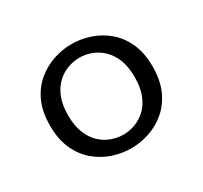

<svg xmlns="http://www.w3.org/2000/svg" viewBox="-110 -637 840 795"><g transform="rotate(-30 309.5 -239.0)"><path d="M310.2 10.5Q266.3 10.5 223 -3.8Q179.7 -18.2 143.6 -48.4Q107.5 -78.7 85.9 -126Q64.3 -173.3 64.3 -239Q64.3 -304.7 85.9 -351.8Q107.5 -398.8 143.6 -428.8Q179.7 -458.8 223 -473.2Q266.3 -487.5 310.2 -487.5Q353.5 -487.5 396.8 -473.2Q440.2 -458.8 476 -428.8Q511.8 -398.8 533.4 -351.8Q555 -304.7 555 -239Q555 -173.3 533.4 -126Q511.8 -78.7 476 -48.4Q440.2 -18.2 396.8 -3.8Q353.5 10.5 310.2 10.5ZM310.2 -54.8Q338.2 -54.8 366 -64.9Q393.8 -75 417.2 -96.8Q440.7 -118.7 454.8 -153.8Q468.8 -188.8 468.8 -239Q468.8 -288.5 454.8 -323.2Q440.7 -358 417.2 -380Q393.8 -402 366 -412.2Q338.2 -422.3 310.2 -422.3Q282.2 -422.3 253.8 -412.2Q225.5 -402 202.1 -380Q178.7 -358 164.6 -323.2Q150.5 -288.5 150.5 -239Q150.5 -188.8 164.6 -153.8Q178.7 -118.7 202.1 -96.8Q225.5 -75 253.8 -64.9Q282.2 -54.8 310.2 -54.8Z"/></g></svg>

Font: Sono ExtraLight
Style: Regular
Weight: 200
Designer: Tyler Finck
Foundry: Tyler Finck
Version: Version 2.112